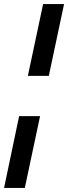

<svg xmlns="http://www.w3.org/2000/svg" viewBox="-42 -763 335 944"><path d="M95 -390 170 -743H273L198 -390ZM-22 161 52 -192H155L80 161Z"/></svg>

Font: Saira Condensed SemiBold
Style: Italic
Weight: 600
Width: 3
Italic angle: -12°
Designer: Hector Gatti with collaboration of the Omnibus-Type team
Foundry: Omnibus-Type
Version: Version 1.101